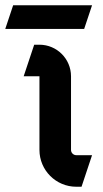

<svg xmlns="http://www.w3.org/2000/svg" viewBox="-70 -690 390 730"><path d="M-20 -670 -50 -580H250L280 -670ZM60 -520 20 -400H80V-120C80 -42.7 142.7 20 220 20H240L280 -100H220C209 -100 200 -109 200 -120V-400C200 -466.2 146.2 -520 80 -520Z"/></svg>

Font: Abibas
Style: Medium
Weight: 500
Version: Version 0.3